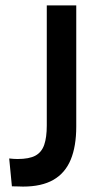

<svg xmlns="http://www.w3.org/2000/svg" viewBox="-20 -680 372 710"><path d="M24 9 14 -94Q22 -93 30.5 -92.5Q39 -92 45 -92Q88 -92 111 -104.5Q134 -117 143.5 -144.5Q153 -172 153 -216V-660H262V-212Q262 -139 241.5 -89.5Q221 -40 177.5 -15Q134 10 65 10Q58 10 49 9.5Q40 9 24 9Z"/></svg>

Font: Bricolage Grotesque SemiCondensed Medium
Style: Regular
Weight: 500
Width: 4
Designer: Mathieu Triay
Foundry: Atelier Triay
Version: Version 1.001;gftools[0.9.33.dev8+g029e19f]